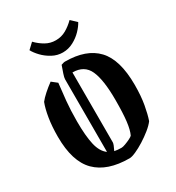

<svg xmlns="http://www.w3.org/2000/svg" viewBox="-192 -913 948 1037"><g transform="rotate(-30 282.0 -394.5)"><path d="M180 -536Q174 -486 168.5 -430Q163 -374 163 -305Q163 -214 175.5 -159.5Q188 -105 221 -81V-534Q221 -544 228 -565Q235 -586 244 -611Q250 -613 256.5 -615Q263 -617 268 -617Q400 -617 466 -547Q532 -477 532 -320Q532 -251 522.5 -198Q513 -145 501 -111Q487 -92 461 -71Q435 -50 405.5 -31.5Q376 -13 350 -1.5Q324 10 310 10Q172 10 102 -60Q32 -130 32 -284Q32 -349 40.5 -400.5Q49 -452 62 -485Q75 -502 98 -522.5Q121 -543 147 -562ZM274 -110Q274 -99 257 -65Q276 -61 301 -61Q309 -61 325.5 -67Q342 -73 357 -80.5Q372 -88 376 -93Q389 -120 395 -169.5Q401 -219 401 -302Q401 -427 374 -486.5Q347 -546 274 -546ZM284 -665Q250 -665 219.5 -681.5Q189 -698 166.5 -721.5Q144 -745 133 -766L168 -799Q192 -774 221 -757.5Q250 -741 284 -741Q319 -741 348 -757.5Q377 -774 402 -799L437 -766Q426 -745 403.5 -721.5Q381 -698 350 -681.5Q319 -665 284 -665Z"/></g></svg>

Font: Grenze Gotisch SemiBold
Style: Regular
Weight: 600
Designer: Renata Polastri
Foundry: Omnibus-Type
Version: Version 1.001